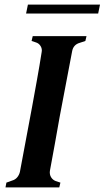

<svg xmlns="http://www.w3.org/2000/svg" viewBox="-20 -819 457 839"><path d="M4 0 8 -21 33 -30Q47 -34 55.5 -44.5Q64 -55 67 -68L120 -351Q130 -406 141.5 -469.5Q153 -533 162 -591Q165 -605 157.5 -617.5Q150 -630 136 -634L118 -640L123 -661H358L353 -640L329 -632Q300 -624 295 -594L241 -310Q231 -255 220 -192Q209 -129 198 -72Q196 -57 203 -45Q210 -33 223 -28L244 -21L239 0ZM94 -760 102 -799H417L409 -760Z"/></svg>

Font: DeepMind Serif Text
Style: Italic
Weight: 400
Italic angle: -12°
Designer: Frank Grießhammer / Modifications: Colophon Foundry
Foundry: Colophon Foundry
Version: Version 5.003; ttfautohint (v1.8.2)